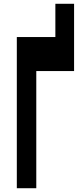

<svg xmlns="http://www.w3.org/2000/svg" viewBox="-20 -996 440 1016"><path d="M69 0H172V-620H372V-976H273V-800H69Z"/></svg>

Font: Yard Headline
Style: Regular
Weight: 400
Monospace: yes
Designer: Roman Shamin
Foundry: Evil Martians
Version: Version 1.000